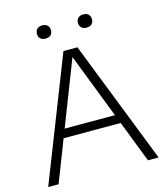

<svg xmlns="http://www.w3.org/2000/svg" viewBox="-131 -1016 964 1115"><g transform="rotate(-15 351.0 -458.0)"><path d="M19 0 309 -740H393L683 0H619L344 -709.5H357L81.5 0ZM161 -250.5 176.5 -303H525L540.5 -250.5ZM474.5 -836.5Q455 -836.5 443.8 -847.2Q432.5 -858 432.5 -876Q432.5 -894.5 443.8 -905.2Q455 -916 474.5 -916Q494.5 -916 505.8 -905.2Q517 -894.5 517 -876Q517 -858 505.8 -847.2Q494.5 -836.5 474.5 -836.5ZM228.5 -836.5Q208.5 -836.5 197.2 -847.2Q186 -858 186 -876Q186 -894.5 197.2 -905.2Q208.5 -916 228.5 -916Q248 -916 259.2 -905.2Q270.5 -894.5 270.5 -876Q270.5 -858 259.2 -847.2Q248 -836.5 228.5 -836.5Z"/></g></svg>

Font: Encode Sans SC SemiExpanded Light
Style: Regular
Weight: 300
Width: 6
Designer: Multiple Designers
Foundry: Impallari Type
Version: Version 3.002